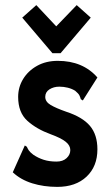

<svg xmlns="http://www.w3.org/2000/svg" viewBox="-20 -720 440 751"><path d="M204 11Q151 11 106 -3Q61 -17 30 -46L73 -142L77 -151L85 -146Q88 -139 92.5 -132Q97 -125 110 -115Q129 -102 151 -95Q173 -88 201 -88Q226 -88 240.5 -101.5Q255 -115 255 -133Q255 -151 237 -165.5Q219 -180 178 -195Q123 -215 87 -247.5Q51 -280 51 -341Q51 -379 70.5 -411Q90 -443 125 -462.5Q160 -482 206 -482Q304 -482 361 -417L309 -335L304 -327L296 -332Q294 -340 290.5 -347Q287 -354 274 -365Q261 -373 245 -377Q229 -381 212 -381Q190 -381 173.5 -370.5Q157 -360 157 -341Q157 -322 178 -309.5Q199 -297 239 -283Q303 -262 332 -227.5Q361 -193 361 -136Q361 -69 318.5 -29Q276 11 204 11ZM122 -700 200 -617 280 -700 335 -651 217 -512H185L67 -651Z"/></svg>

Font: Inconsolata Condensed Black
Style: Regular
Weight: 900
Width: 3
Monospace: yes
Designer: Raph Levien, Cyreal, Brenton Simpson
Foundry: Raph Levien, Cyreal, Google
Version: Version 3.001; ttfautohint (v1.8.2.53-6de2)